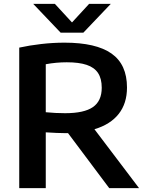

<svg xmlns="http://www.w3.org/2000/svg" viewBox="-20 -968 753 988"><path d="M542 0 330 -283H310.5Q279.5 -283 215.5 -287V0H79V-723Q131.5 -734.5 192 -741.5Q252.5 -748.5 312 -748.5Q474 -748.5 553.8 -692.5Q633.5 -636.5 633.5 -517.5Q633.5 -436 590.8 -381.8Q548 -327.5 466 -303L695.5 0ZM215.5 -390.5Q265.5 -385.5 315 -385.5Q413 -385.5 458.2 -417Q503.5 -448.5 503.5 -516.5Q503.5 -563.5 484.5 -592.2Q465.5 -621 426 -634.2Q386.5 -647.5 323.5 -647.5Q269.5 -647.5 215.5 -637.5ZM438.5 -948H550L409 -800H292L151 -948H262.5L350.5 -852.5Z"/></svg>

Font: Encode Sans Semi Expanded SmBd
Style: Regular
Weight: 600
Width: 6
Designer: Multiple Designers
Foundry: Impallari Type
Version: Version 2.000